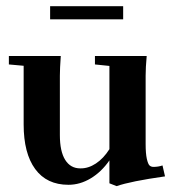

<svg xmlns="http://www.w3.org/2000/svg" viewBox="-20 -599 574 634"><path d="M145.5 -535.2V-578.6H386.7V-535.2ZM206.1 11.2Q134.3 11.2 96.2 -40.8Q58.1 -92.8 58.1 -188V-381.8L9.3 -386.2V-414.1H180.7Q177.7 -373 177.7 -349.1V-152.8Q177.7 -99.1 195.3 -71Q212.9 -43 245.1 -43Q271.5 -42.5 296.6 -59.1Q321.8 -75.7 341.3 -106.4V-381.3L293.5 -386.2V-414.1H464.4Q460.9 -376 460.9 -349.1V-123.5Q460.9 -92.3 464.8 -74.7Q468.8 -57.1 473.9 -52.5Q479 -47.9 486.8 -47.9Q502.4 -47.9 516.6 -52.7L524.9 -16.6Q411.1 -0.5 365.2 15.6L341.3 6.3V-69.3Q314.9 -31.2 279.5 -10Q244.1 11.2 206.1 11.2Z"/></svg>

Font: Elstob 18pt
Style: Bold
Weight: 700
Designer: Peter S. Baker
Version: Version 1.015